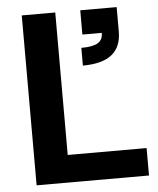

<svg xmlns="http://www.w3.org/2000/svg" viewBox="-51 -744 649 788"><g transform="rotate(-5 273.5 -350.0)"><path d="M389 -600H459Q459 -536 419.5 -504.5Q380 -473 300 -473V-546Q347 -546 368 -558.5Q389 -571 389 -600ZM309 -700H459V-600H309ZM68 -700H206V-113H531V0H68Z"/></g></svg>

Font: Uncut Sans Variable
Style: Regular
Weight: 400
Designer: Kasper Nordkvist
Foundry: UNCUT.wtf
Version: Version 1.304;Glyphs 3.2 (3246)